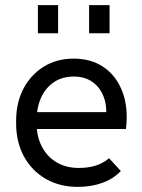

<svg xmlns="http://www.w3.org/2000/svg" viewBox="-20 -720 553 750"><path d="M284 10Q213 10 158.5 -21.5Q104 -53 73.5 -109Q43 -165 43 -238V-248Q43 -318 71 -372.5Q99 -427 150 -459Q201 -491 268 -491Q337 -491 386 -457Q435 -423 458.5 -361Q482 -299 472 -216H101V-282H429L393 -247Q400 -302 385.5 -340.5Q371 -379 341 -400Q311 -421 269 -421Q223 -421 190.5 -399Q158 -377 140.5 -338.5Q123 -300 123 -248V-238Q123 -188 143 -148.5Q163 -109 200 -86.5Q237 -64 288 -64Q326 -64 355 -73.5Q384 -83 406 -102L452 -52Q424 -22 380.5 -6Q337 10 284 10ZM328 -590V-700H408V-590ZM128 -590V-700H207V-590Z"/></svg>

Font: SUSE Thin
Style: Regular
Weight: 400
Version: Version 1.000